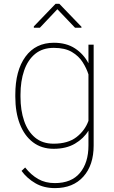

<svg xmlns="http://www.w3.org/2000/svg" viewBox="-20 -759 588 992"><path d="M59.1 -259.3V-269.5Q59.1 -394.5 111.6 -466.3Q164.1 -538.1 258.3 -538.1Q323.2 -538.1 367.7 -508.8Q412.1 -479.5 437 -432.1V-528.3H463.9V-7.3Q463.9 94.2 410.6 153.6Q357.4 212.9 264.2 212.9Q206.5 212.9 163.3 188Q120.1 163.1 91.3 124L109.9 106.4Q140.6 145 177.5 166Q214.4 187 263.2 187Q349.1 187 393.1 134.3Q437 81.5 437 -7.3V-84Q412.6 -43.5 367.4 -16.8Q322.3 9.8 257.3 9.8Q194.8 9.8 150.4 -23.9Q106 -57.6 82.5 -118.2Q59.1 -178.7 59.1 -259.3ZM85.9 -269.5V-259.3Q85.9 -189 104.7 -134.3Q123.5 -79.6 161.4 -48.1Q199.2 -16.6 256.8 -16.6Q331.1 -16.6 375 -50.5Q418.9 -84.5 437 -134.8V-374.5Q427.2 -405.8 407.2 -437.5Q387.2 -469.2 351.3 -490.5Q315.4 -511.7 257.8 -511.7Q199.7 -511.7 161.6 -480.5Q123.5 -449.2 104.7 -394.5Q85.9 -339.8 85.9 -269.5ZM286.6 -739.3 400.9 -620.6V-615.7H367.7L276.4 -711.4L186 -615.7H154.8V-622.6L267.1 -739.3Z"/></svg>

Font: Vazirmatn UI Thin
Style: Regular
Weight: 100
Designer: Saber Rastikerdar
Foundry: Saber Rastikerdar
Version: Version 33.003